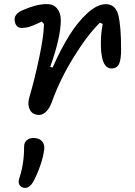

<svg xmlns="http://www.w3.org/2000/svg" viewBox="-20 -546 660 941"><path d="M157.5 16Q132.5 10 123.5 -14.8Q114.5 -39.5 124 -69.5Q150.5 -160 172.8 -266.5Q195 -373 195.5 -428.5L184.5 -440.5Q137.5 -417 112 -411.5Q99 -409.5 87.8 -409Q76.5 -408.5 67 -415Q57.5 -421.5 53.5 -436Q42 -476 93 -497Q159.5 -526 209.5 -526Q242.5 -526 260.2 -503.8Q278 -481.5 278 -447.5Q278 -363.5 226 -218L238 -215Q276.5 -302.5 318.2 -370Q360 -437.5 408.2 -481.5Q456.5 -525.5 499 -525.5Q545 -525.5 559.5 -474Q573.5 -419 573.5 -304Q573.5 -257.5 565 -236.2Q556.5 -215 537.5 -211.5Q493.5 -202.5 480.5 -263.5Q473.5 -297 474.5 -343.2Q475.5 -389.5 483.5 -428.5L470 -435Q409.5 -376.5 341.2 -266Q273 -155.5 233.5 -44.5Q221.5 -11.5 201.8 5.2Q182 22 157.5 16ZM74 329.5Q98.5 256.5 98 175.5Q97.5 150 114.5 138.8Q131.5 127.5 154.5 131Q177 134 188.2 149.2Q199.5 164.5 196.5 187Q192 225 176 269.5Q160 314 143 344.5Q123.5 378.5 97.5 374.5Q82 372 75.2 359.5Q68.5 347 74 329.5Z"/></svg>

Font: Monaspace Radon
Style: Regular
Weight: 400
Designer: Riley Cran & the Lettermatic Team
Foundry: Lettermatic
Version: Version 1.000 (Monaspace Radon)